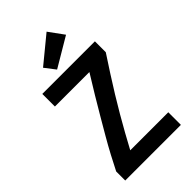

<svg xmlns="http://www.w3.org/2000/svg" viewBox="-275 -1020 1110 1110"><g transform="rotate(-45 280.0 -465.0)"><path d="M54 0V-74Q76 -118 101 -165Q126 -212 154.5 -261Q183 -310 214 -363Q245 -416 279 -472.5Q313 -529 351 -590H69V-693H499V-604Q464 -551 430 -498Q396 -445 364.5 -394Q333 -343 304 -293Q275 -243 248.5 -195.5Q222 -148 198 -103H509V0ZM229 -732 179 -797 341 -930 408 -838Z"/></g></svg>

Font: Ubuntu Sans Mono SemiBold
Style: Regular
Weight: 600
Monospace: yes
Designer: Dalton Maag Ltd
Foundry: Dalton Maag Ltd
Version: Version 1.006